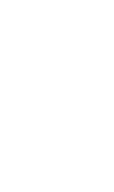

<svg xmlns="http://www.w3.org/2000/svg" viewBox="-20 -370 440 740"><path d="M300 -50Q300 -50 300 -50Q300 -50 300 -50Q300 -50 300 -50Q300 -50 300 -50Q300 -50 300 -50Q300 -50 300 -50Q300 -50 300 -50Q300 -50 300 -50Q300 -50 300 -50Q300 -50 300 -50Q300 -50 300 -50Q300 -50 300 -50ZM300 -150Q300 -150 300 -150Q300 -150 300 -150Q300 -150 300 -150Q300 -150 300 -150Q300 -150 300 -150Q300 -150 300 -150Q300 -150 300 -150Q300 -150 300 -150Q300 -150 300 -150Q300 -150 300 -150Q300 -150 300 -150Q300 -150 300 -150ZM300 -250Q300 -250 300 -250Q300 -250 300 -250Q300 -250 300 -250Q300 -250 300 -250Q300 -250 300 -250Q300 -250 300 -250Q300 -250 300 -250Q300 -250 300 -250Q300 -250 300 -250Q300 -250 300 -250Q300 -250 300 -250Q300 -250 300 -250ZM200 -350Q200 -350 200 -350Q200 -350 200 -350Q200 -350 200 -350Q200 -350 200 -350Q200 -350 200 -350Q200 -350 200 -350Q200 -350 200 -350Q200 -350 200 -350Q200 -350 200 -350Q200 -350 200 -350Q200 -350 200 -350Q200 -350 200 -350ZM100 -350Q100 -350 100 -350Q100 -350 100 -350Q100 -350 100 -350Q100 -350 100 -350Q100 -350 100 -350Q100 -350 100 -350Q100 -350 100 -350Q100 -350 100 -350Q100 -350 100 -350Q100 -350 100 -350Q100 -350 100 -350Q100 -350 100 -350ZM100 -250Q100 -250 100 -250Q100 -250 100 -250Q100 -250 100 -250Q100 -250 100 -250Q100 -250 100 -250Q100 -250 100 -250Q100 -250 100 -250Q100 -250 100 -250Q100 -250 100 -250Q100 -250 100 -250Q100 -250 100 -250Q100 -250 100 -250ZM100 -150Q100 -150 100 -150Q100 -150 100 -150Q100 -150 100 -150Q100 -150 100 -150Q100 -150 100 -150Q100 -150 100 -150Q100 -150 100 -150Q100 -150 100 -150Q100 -150 100 -150Q100 -150 100 -150Q100 -150 100 -150Q100 -150 100 -150ZM100 -50Q100 -50 100 -50Q100 -50 100 -50Q100 -50 100 -50Q100 -50 100 -50Q100 -50 100 -50Q100 -50 100 -50Q100 -50 100 -50Q100 -50 100 -50Q100 -50 100 -50Q100 -50 100 -50Q100 -50 100 -50Q100 -50 100 -50ZM100 150Q100 150 100 150Q100 150 100 150Q100 150 100 150Q100 150 100 150Q100 150 100 150Q100 150 100 150Q100 150 100 150Q100 150 100 150Q100 150 100 150Q100 150 100 150Q100 150 100 150Q100 150 100 150ZM200 150Q200 150 200 150Q200 150 200 150Q200 150 200 150Q200 150 200 150Q200 150 200 150Q200 150 200 150Q200 150 200 150Q200 150 200 150Q200 150 200 150Q200 150 200 150Q200 150 200 150Q200 150 200 150ZM200 250Q200 250 200 250Q200 250 200 250Q200 250 200 250Q200 250 200 250Q200 250 200 250Q200 250 200 250Q200 250 200 250Q200 250 200 250Q200 250 200 250Q200 250 200 250Q200 250 200 250Q200 250 200 250ZM100 350Q100 350 100 350Q100 350 100 350Q100 350 100 350Q100 350 100 350Q100 350 100 350Q100 350 100 350Q100 350 100 350Q100 350 100 350Q100 350 100 350Q100 350 100 350Q100 350 100 350Q100 350 100 350Z"/></svg>

Font: TINY 5x3
Style: Regular
Weight: 400
Designer: Jack Halten Fahnestock
Foundry: Velvetyne Type Foundry
Version: Version 1.002